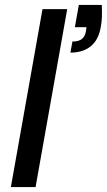

<svg xmlns="http://www.w3.org/2000/svg" viewBox="-20 -757 433 777"><path d="M24 0 152 -720H252L124 0ZM265 -544 273 -589Q298 -589 310.5 -598.5Q323 -608 327 -627L330 -647H283L299 -737H392Q393 -710 392.5 -690Q392 -670 388 -649Q379 -595 347 -569.5Q315 -544 265 -544Z"/></svg>

Font: DM Sans 20pt Medium
Style: Italic
Weight: 500
Italic angle: -10°
Version: Version 4.004;gftools[0.9.30]